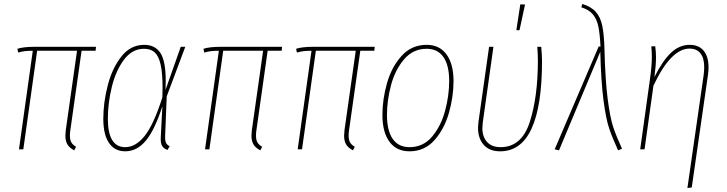

<svg xmlns="http://www.w3.org/2000/svg" viewBox="-20 -756 3679 972"><path d="M336 -96Q334 -86 334 -69Q334 -48 341 -35.5Q348 -23 365 -13L356 5Q332 -7 321.5 -24.5Q311 -42 311 -69Q311 -77 313 -97L370 -499H168L98 0H76L146 -499Q121 -499 105.5 -497Q90 -495 72 -490L68 -509Q98 -519 154 -519H466L464 -499H393Z M819 -347Q819 -317 818 -301L895 -519H918L824 -268L816 -68Q815 -43 821 -32Q827 -21 839 -16L828 3Q810 -3 801 -17Q792 -31 794 -62L802 -218Q763 -97 718 -43.5Q673 10 614 10Q561 10 532 -32Q503 -74 503 -155Q503 -237 525.5 -324Q548 -411 594.5 -470Q641 -529 710 -529Q765 -529 792 -488Q819 -447 819 -347ZM526 -155Q526 -11 614 -11Q667 -11 712.5 -68Q758 -125 802 -263Q803 -280 803 -310Q803 -387 793 -430Q783 -473 763 -491Q743 -509 709 -509Q649 -509 607.5 -453.5Q566 -398 546 -315.5Q526 -233 526 -155Z M1278 -96Q1276 -86 1276 -69Q1276 -48 1283 -35.5Q1290 -23 1307 -13L1298 5Q1274 -7 1263.5 -24.5Q1253 -42 1253 -69Q1253 -77 1255 -97L1312 -499H1110L1040 0H1018L1088 -499Q1063 -499 1047.5 -497Q1032 -495 1014 -490L1010 -509Q1040 -519 1096 -519H1408L1406 -499H1335Z M1747 -96Q1745 -86 1745 -69Q1745 -48 1752 -35.5Q1759 -23 1776 -13L1767 5Q1743 -7 1732.5 -24.5Q1722 -42 1722 -69Q1722 -77 1724 -97L1781 -499H1579L1509 0H1487L1557 -499Q1532 -499 1516.5 -497Q1501 -495 1483 -490L1479 -509Q1509 -519 1565 -519H1877L1875 -499H1804Z M1916 -174Q1916 -254 1939.5 -336Q1963 -418 2013.5 -473.5Q2064 -529 2140 -529Q2205 -529 2240.5 -480.5Q2276 -432 2276 -346Q2276 -266 2252.5 -184Q2229 -102 2179 -46Q2129 10 2053 10Q1987 10 1951.5 -38.5Q1916 -87 1916 -174ZM2254 -346Q2254 -425 2225 -467Q2196 -509 2140 -509Q2071 -509 2025.5 -455.5Q1980 -402 1959.5 -324.5Q1939 -247 1939 -174Q1939 -95 1968 -53Q1997 -11 2053 -11Q2123 -11 2168 -65Q2213 -119 2233.5 -196Q2254 -273 2254 -346Z M2724 -449Q2724 10 2512 10Q2458 10 2429 -22.5Q2400 -55 2400 -109Q2400 -117 2402 -137L2456 -519H2478L2424 -136Q2422 -116 2422 -108Q2422 -63 2446 -37Q2470 -11 2514 -11Q2621 -11 2662 -138.5Q2703 -266 2703 -449Q2703 -483 2700 -519H2720Q2724 -471 2724 -449ZM2614 -734 2638 -733 2610 -603H2594Z M3040 -510Q3044 -350 3056.5 -254Q3069 -158 3085 -111Q3101 -64 3129 -3L3109 5Q3081 -56 3064.5 -104Q3048 -152 3035.5 -246Q3023 -340 3019 -494L2810 5L2788 0L3011 -521L3020 -520Q3017 -583 3009.5 -620.5Q3002 -658 2982 -682.5Q2962 -707 2923 -719L2928 -736Q2973 -722 2996.5 -695.5Q3020 -669 3029 -625.5Q3038 -582 3040 -510Z M3542 -374Q3545 -397 3545 -416Q3545 -462 3526 -486Q3507 -510 3471 -510Q3376 -510 3288 -322L3243 0H3221L3269 -345Q3280 -419 3280 -469Q3280 -497 3277 -521L3297 -522Q3301 -495 3301 -465Q3301 -426 3293 -366Q3334 -448 3376.5 -488.5Q3419 -529 3472 -529Q3518 -529 3542.5 -499Q3567 -469 3567 -415Q3567 -397 3564 -376L3482 193L3460 196Z"/></svg>

Font: Fira Sans Extra Condensed Thin
Style: Italic
Weight: 250
Width: 3
Italic angle: -8°
Designer: Carrois Corporate & Edenspiekermann AG
Foundry: Carrois Corporate GbR & Edenspiekermann AG
Version: Version 4.203